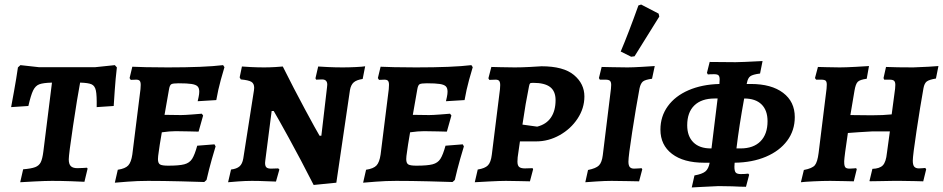

<svg xmlns="http://www.w3.org/2000/svg" viewBox="-20 -797 4155 846"><path d="M105 -330 29 -325Q32 -341 42 -396Q52 -451 59 -500L70 -510L151 -501H400L486 -510L495 -500Q489 -450 485.5 -397.5Q482 -345 481 -330L406 -325Q407 -377 402.5 -398Q398 -419 383.5 -425.5Q369 -432 333 -433Q321 -370 302 -243Q283 -116 283 -95Q283 -74 292 -65Q301 -56 321 -56Q337 -56 348.5 -57Q360 -58 363 -58L366 -54L352 4Q336 3 292.5 1.5Q249 0 209 0Q180 0 132 2.5Q84 5 69 6L82 -51Q118 -54 135 -60.5Q152 -67 159.5 -82Q167 -97 171 -129L209 -433Q170 -432 153 -425.5Q136 -419 126 -398.5Q116 -378 105 -330Z M721 -67Q769 -67 792 -73Q815 -79 826.5 -97Q838 -115 849 -155L925 -161L930 -152Q926 -140 913.5 -96Q901 -52 890 -4L880 5Q856 4 776.5 2Q697 0 632 0Q586 0 542 3.5Q498 7 486 8L499 -49Q532 -54 545 -68Q558 -82 563 -116L599 -404Q600 -412 600 -423Q600 -436 595.5 -441Q591 -446 580 -446L556 -445L551 -453L563 -503Q579 -502 623.5 -501Q668 -500 719 -500Q881 -500 963 -510L969 -501Q965 -489 953 -445.5Q941 -402 933 -356L851 -351Q852 -355 855 -369Q858 -383 858 -393Q858 -409 850.5 -416.5Q843 -424 824 -427Q805 -430 767 -430Q742 -430 735 -426Q728 -422 725 -405L705 -291L777 -290Q793 -290 825.5 -292.5Q858 -295 869 -296L875 -288L855 -217Q845 -217 815.5 -218Q786 -219 754 -219Q728 -219 693 -214L684 -160Q683 -150 679.5 -128.5Q676 -107 676 -96Q676 -78 685 -72.5Q694 -67 721 -67Z M1421 -413 1422 -424Q1422 -447 1399 -447L1373 -446L1370 -452L1382 -504Q1394 -503 1426 -501.5Q1458 -500 1490 -500Q1517 -500 1548 -501.5Q1579 -503 1589 -505L1578 -449Q1551 -445 1538.5 -434Q1526 -423 1522 -400L1462 8L1362 18Q1304 -96 1252.5 -189.5Q1201 -283 1186 -308H1177L1149 -90L1148 -79Q1148 -65 1154 -59.5Q1160 -54 1174 -54L1206 -55L1211 -50L1196 3Q1184 3 1152.5 1.5Q1121 0 1090 0Q1061 0 1028 2.5Q995 5 985 6L998 -50Q1023 -53 1035.5 -64Q1048 -75 1052 -99L1099 -399L1100 -410Q1100 -429 1087.5 -436.5Q1075 -444 1041 -447Q1037 -453 1036 -456L1046 -504Q1055 -503 1085.5 -501.5Q1116 -500 1144 -500Q1167 -500 1192.5 -501.5Q1218 -503 1226 -504Q1275 -406 1324 -315Q1373 -224 1388 -199H1396Z M1815 -67Q1863 -67 1886 -73Q1909 -79 1920.5 -97Q1932 -115 1943 -155L2019 -161L2024 -152Q2020 -140 2007.5 -96Q1995 -52 1984 -4L1974 5Q1950 4 1870.5 2Q1791 0 1726 0Q1680 0 1636 3.5Q1592 7 1580 8L1593 -49Q1626 -54 1639 -68Q1652 -82 1657 -116L1693 -404Q1694 -412 1694 -423Q1694 -436 1689.5 -441Q1685 -446 1674 -446L1650 -445L1645 -453L1657 -503Q1673 -502 1717.5 -501Q1762 -500 1813 -500Q1975 -500 2057 -510L2063 -501Q2059 -489 2047 -445.5Q2035 -402 2027 -356L1945 -351Q1946 -355 1949 -369Q1952 -383 1952 -393Q1952 -409 1944.5 -416.5Q1937 -424 1918 -427Q1899 -430 1861 -430Q1836 -430 1829 -426Q1822 -422 1819 -405L1799 -291L1871 -290Q1887 -290 1919.5 -292.5Q1952 -295 1963 -296L1969 -288L1949 -217Q1939 -217 1909.5 -218Q1880 -219 1848 -219Q1822 -219 1787 -214L1778 -160Q1777 -150 1773.5 -128.5Q1770 -107 1770 -96Q1770 -78 1779 -72.5Q1788 -67 1815 -67Z M2185 -501 2248 -500Q2279 -500 2315.5 -502Q2352 -504 2366 -505Q2463 -505 2509 -466.5Q2555 -428 2555 -372Q2555 -320 2525 -274.5Q2495 -229 2446 -201.5Q2397 -174 2343 -174H2271L2261 -104Q2260 -97 2260 -85Q2260 -68 2267.5 -61.5Q2275 -55 2293 -55L2327 -56Q2327 -55 2328 -53.5Q2329 -52 2329 -51L2315 2Q2303 2 2270.5 1Q2238 0 2209 0Q2184 0 2136 2.5Q2088 5 2072 6L2085 -50Q2117 -55 2130 -68.5Q2143 -82 2147 -115L2183 -404Q2184 -411 2184 -422Q2184 -435 2179.5 -440.5Q2175 -446 2164 -446L2136 -445L2132 -452L2145 -502Q2169 -502 2185 -501ZM2428 -356Q2428 -395 2404 -413.5Q2380 -432 2329 -432Q2318 -432 2315.5 -429.5Q2313 -427 2311 -417Q2296 -344 2282 -248L2347 -239Q2387 -249 2407.5 -279Q2428 -309 2428 -356Z M2749 -85Q2749 -68 2755 -61Q2761 -54 2774 -54Q2787 -54 2795.5 -55Q2804 -56 2807 -56L2810 -51L2796 2Q2782 2 2745.5 1Q2709 0 2675 0Q2646 0 2608.5 2.5Q2571 5 2559 6L2571 -48Q2606 -55 2619 -68Q2632 -81 2636 -113L2672 -406Q2673 -413 2673 -423Q2673 -436 2667.5 -441Q2662 -446 2648 -446H2623Q2621 -449 2619 -453L2631 -502Q2659 -502 2677 -501L2745 -500Q2768 -500 2809.5 -502.5Q2851 -505 2865 -506L2853 -450Q2823 -446 2813 -438Q2803 -430 2798 -408Q2782 -322 2765.5 -215Q2749 -108 2749 -85ZM2776 -549 2761 -547 2715 -570Q2749 -650 2793 -773L2805 -777L2882 -737L2885 -724Z M3217 -80Q3216 -72 3216 -62Q3216 -43 3222 -36.5Q3228 -30 3244 -30Q3263 -30 3277 -32L3281 -27L3267 26Q3245 26 3207 24L3146 23Q3134 23 3064 27L3028 29L3040 -24Q3074 -30 3088 -41.5Q3102 -53 3107 -80H3083Q2992 -80 2941 -119Q2890 -158 2890 -226Q2890 -284 2922.5 -329Q2955 -374 3014 -399.5Q3073 -425 3150 -427V-429Q3151 -436 3151 -447Q3151 -460 3146 -465Q3141 -470 3127 -470Q3107 -470 3099 -469L3095 -476L3107 -524L3221 -523Q3245 -523 3340 -528L3329 -473Q3297 -469 3286 -461Q3275 -453 3271 -431L3270 -427H3288Q3379 -427 3430.5 -388Q3482 -349 3482 -281Q3482 -222 3448.5 -177Q3415 -132 3355 -106.5Q3295 -81 3217 -80ZM3112 -143H3115L3142 -363H3129Q3071 -363 3039.5 -332.5Q3008 -302 3008 -245Q3008 -197 3035 -170Q3062 -143 3112 -143ZM3225 -143H3243Q3300 -143 3331 -174.5Q3362 -206 3362 -263Q3362 -311 3335.5 -337Q3309 -363 3259 -363Q3237 -243 3225 -143Z M4002 -89Q4002 -70 4008.5 -62.5Q4015 -55 4029 -55Q4039 -55 4047 -56Q4055 -57 4057 -57L4061 -51L4048 2Q4039 2 4011.5 1Q3984 0 3949 0H3915Q3879 0 3859 1Q3844 1 3827.5 1.5Q3811 2 3811 1L3824 -53Q3856 -54 3870 -68.5Q3884 -83 3888 -123L3901 -218H3823Q3798 -217 3764 -214.5Q3730 -212 3716 -211L3704 -127Q3703 -119 3701 -102Q3699 -85 3700 -76Q3701 -63 3706 -58.5Q3711 -54 3724 -54Q3735 -54 3742.5 -55Q3750 -56 3752 -56Q3753 -55 3754 -53.5Q3755 -52 3755 -51L3742 2Q3730 2 3698.5 1Q3667 0 3638 0Q3606 0 3564.5 2Q3523 4 3509 6L3522 -48Q3559 -55 3570.5 -69Q3582 -83 3587 -123L3622 -406Q3623 -413 3623 -424Q3623 -437 3618 -441.5Q3613 -446 3598 -446H3576L3571 -453L3584 -502Q3594 -502 3622.5 -501Q3651 -500 3680 -500Q3706 -500 3750.5 -502.5Q3795 -505 3809 -506L3799 -450Q3769 -446 3759.5 -436.5Q3750 -427 3745 -397L3727 -290L3821 -289Q3872 -289 3909 -293L3924 -406Q3925 -412 3925 -423Q3925 -436 3919.5 -441Q3914 -446 3900 -446H3876L3873 -453L3884 -502Q3900 -501 3937.5 -500.5Q3975 -500 4004 -500Q4039 -501 4071.5 -503Q4104 -505 4115 -506L4104 -451Q4074 -446 4063.5 -438Q4053 -430 4049 -408Q4035 -330 4018.5 -220.5Q4002 -111 4002 -89Z"/></svg>

Font: Alegreya SC
Style: Bold Italic
Weight: 700
Italic angle: -7°
Designer: Juan Pablo del Peral
Foundry: Huerta Tipografica
Version: Version 2.007; ttfautohint (v1.6)